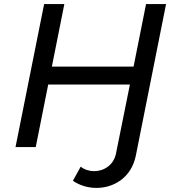

<svg xmlns="http://www.w3.org/2000/svg" viewBox="-20 -720 855 940"><path d="M337 165C370 188 411 200 452 200C537 200 623 150 645 42L793 -700H695L634 -394H234L295 -700H196L56 0H155L216 -306H616L548 31C537 88 489 118 441 118C418 118 394 111 375 96Z"/></svg>

Font: AWKNG-Font Medium
Style: Italic
Weight: 500
Italic angle: -11.3°
Designer: Awakening Church
Foundry: Awakening Church
Version: Version 1.700;PS 001.700;hotconv 1.0.88;makeotf.lib2.5.64775